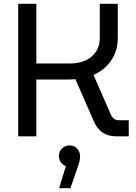

<svg xmlns="http://www.w3.org/2000/svg" viewBox="-20 -720 719 1014"><path d="M76 0V-700H172V-385H354Q396 -385 431 -400.5Q466 -416 486.5 -446.5Q507 -477 507 -519V-700H602V-520Q602 -451 567 -400.5Q532 -350 474 -324L565 -116Q572 -100 582 -92.5Q592 -85 610 -85H660V0H595Q551 0 522.5 -19.5Q494 -39 478 -74L378 -302Q366 -301 355 -300.5Q344 -300 331 -300H172V0ZM292 274 328 157Q310 151 300.5 135.5Q291 120 291 103Q291 80 307.5 64Q324 48 347 48Q373 48 388 65.5Q403 83 403 106Q403 127 392 158L352 274Z"/></svg>

Font: MuseoModerno Thin
Style: Regular
Weight: 400
Version: Version 1.003